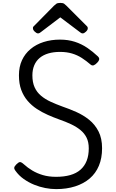

<svg xmlns="http://www.w3.org/2000/svg" viewBox="-20 -1289 804 1328"><path d="M368 19Q332 19 293 11.5Q254 4 216 -11.5Q178 -27 144 -51Q110 -75 86 -109Q78 -119 78.5 -128.5Q79 -138 93 -152Q108 -167 117.5 -168Q127 -169 146 -152Q171 -129 203.5 -109.5Q236 -90 276.5 -78Q317 -66 368 -66Q423 -66 465.5 -78Q508 -90 536.5 -115Q565 -140 579.5 -177Q594 -214 594 -263Q594 -306 579 -336.5Q564 -367 536.5 -389.5Q509 -412 472 -429.5Q435 -447 389 -463Q350 -477 310.5 -494.5Q271 -512 235 -535.5Q199 -559 171 -591.5Q143 -624 127 -667Q111 -710 111 -768Q111 -827 132 -872.5Q153 -918 191.5 -950Q230 -982 282 -998.5Q334 -1015 395 -1015Q451 -1015 497.5 -1000Q544 -985 583 -958.5Q622 -932 657 -899Q668 -888 666 -877.5Q664 -867 653 -856Q641 -843 629.5 -838Q618 -833 607 -842Q577 -868 546 -888Q515 -908 478 -919Q441 -930 395 -930Q350 -930 314.5 -919.5Q279 -909 254.5 -888.5Q230 -868 217 -837.5Q204 -807 204 -768Q204 -719 219.5 -685Q235 -651 263.5 -627Q292 -603 330 -585.5Q368 -568 412 -552Q459 -536 507.5 -514.5Q556 -493 596.5 -460.5Q637 -428 661.5 -380Q686 -332 686 -264Q686 -195 664 -142.5Q642 -90 600.5 -54.5Q559 -19 500 0Q441 19 368 19ZM243 -1058Q233 -1058 220.5 -1070Q208 -1082 208 -1092Q208 -1095 208 -1099Q208 -1103 214 -1108L353 -1249Q360 -1256 369 -1262.5Q378 -1269 397 -1269Q416 -1269 424.5 -1262.5Q433 -1256 440 -1249L581 -1108Q586 -1103 586.5 -1099Q587 -1095 587 -1092Q587 -1082 574.5 -1070Q562 -1058 552 -1058Q545 -1058 540 -1061.5Q535 -1065 527 -1071L397 -1169L268 -1071Q261 -1065 255 -1061.5Q249 -1058 243 -1058Z"/></svg>

Font: Playwrite NG Modern
Style: Regular
Weight: 400
Designer: Veronika Burian, José Scaglione
Foundry: TypeTogether
Version: Version 1.002